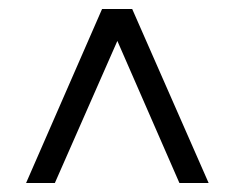

<svg xmlns="http://www.w3.org/2000/svg" viewBox="-20 -720 521 427"><path d="M274 -700H207L38 -313H102L241 -629L379 -313H444Z"/></svg>

Font: LT Superior Serif Medium
Style: Regular
Weight: 500
Designer: Daniel Lyons
Foundry: LyonsType
Version: Version 2.120;FEAKit 1.0